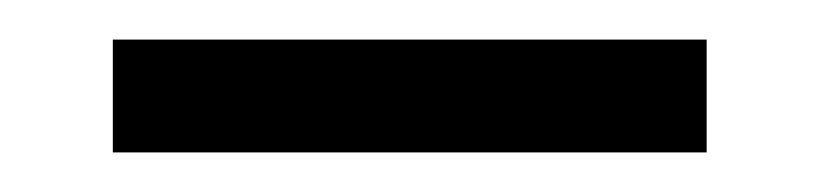

<svg xmlns="http://www.w3.org/2000/svg" viewBox="-20 -692 414 97"><path d="M37 -615V-672H337V-615Z"/></svg>

Font: Cambo
Style: Regular
Weight: 400
Designer: Carolina Giovagnoli, Andres Torresi
Foundry: Carolina Giovagnoli, Andres Torresi
Version: Version 2.001